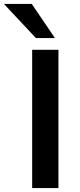

<svg xmlns="http://www.w3.org/2000/svg" viewBox="-75 -959 406 979"><path d="M89 0V-705H223V0ZM108 -765 -55 -939H87L205 -765Z"/></svg>

Font: Nunito Sans 9pt
Style: Bold
Weight: 700
Version: Version 3.101;gftools[0.9.27]